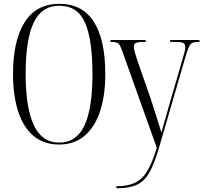

<svg xmlns="http://www.w3.org/2000/svg" viewBox="-20 -745 1063 1003"><path d="M289 10Q208 10 154.5 -35.5Q101 -81 74.5 -164Q48 -247 48 -359Q48 -532 108.5 -628.5Q169 -725 290 -725Q410 -725 470 -631.5Q530 -538 530 -358Q530 -244 502 -161.5Q474 -79 420.5 -34.5Q367 10 289 10ZM289 0Q379 0 421 -89Q463 -178 463 -358Q463 -539 424 -627Q385 -715 290 -715Q198 -715 156 -627Q114 -539 114 -358Q114 -181 157 -90.5Q200 0 289 0ZM588 228Q649 228 687.5 208.5Q726 189 751.5 145Q777 101 799 27L622 -469Q613 -494 607 -506Q601 -518 591 -522Q581 -526 563 -526H557V-536H741V-526H733Q701 -526 690 -520.5Q679 -515 679 -501Q679 -491 683.5 -475Q688 -459 696 -434L768 -227Q789 -161 802 -120.5Q815 -80 823 -53Q832 -82 843 -122Q854 -162 866 -204L934 -437Q940 -457 944 -473Q948 -489 948 -499Q948 -513 939 -519.5Q930 -526 897 -526H869V-536H1022V-526H1017Q996 -526 985 -521Q974 -516 967 -500Q960 -484 950 -452L813 19Q788 107 761.5 154Q735 201 696.5 219.5Q658 238 596 238H588Z"/></svg>

Font: Noto Serif Display Condensed Light
Style: Regular
Weight: 300
Width: 3
Designer: Monotype Design Team
Foundry: Monotype Imaging Inc.
Version: Version 2.009